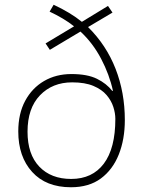

<svg xmlns="http://www.w3.org/2000/svg" viewBox="-20 -779 604 809"><path d="M206 -759Q277 -726 325 -687L435 -754L454 -726L351 -665Q428 -589 467 -489Q506 -389 506 -273Q506 -192 480.5 -128Q455 -64 405 -27Q355 10 279 10Q174 10 115.5 -54.5Q57 -119 57 -225Q57 -300 86 -354Q115 -408 165.5 -437.5Q216 -467 281 -467Q348 -467 388.5 -447Q429 -427 453 -396H456Q441 -465 406 -531.5Q371 -598 319 -646L190 -569L172 -596L292 -668Q271 -685 244 -701Q217 -717 189 -730ZM284 -432Q201 -432 148.5 -377.5Q96 -323 96 -224Q96 -129 145.5 -77Q195 -25 280 -25Q369 -25 417.5 -89.5Q466 -154 466 -278Q466 -302 457.5 -328.5Q449 -355 429 -378.5Q409 -402 373.5 -417Q338 -432 284 -432Z"/></svg>

Font: Noto Sans ExtraLight
Style: Regular
Weight: 200
Designer: Monotype Design Team
Foundry: Monotype Imaging Inc.
Version: Version 2.007